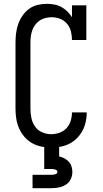

<svg xmlns="http://www.w3.org/2000/svg" viewBox="-20 -763 540 1003"><path d="M247 8Q221 8 195 2.5Q169 -3 146.5 -16Q124 -29 107 -49Q90 -69 79.5 -93Q69 -117 65 -143Q61 -169 61 -195V-540Q61 -565 64 -589.5Q67 -614 75 -637Q83 -660 97.5 -681Q112 -702 131.5 -716.5Q151 -731 175.5 -737Q200 -743 225 -743Q244 -743 263.5 -739.5Q283 -736 300.5 -726.5Q318 -717 332 -703Q346 -689 356 -673V-735H431V-554H356Q356 -577 350.5 -599Q345 -621 330.5 -638.5Q316 -656 294.5 -664.5Q273 -673 250 -673Q234 -673 217.5 -669Q201 -665 187.5 -656Q174 -647 164 -633.5Q154 -620 148.5 -604.5Q143 -589 141 -572.5Q139 -556 139 -540V-195Q139 -171 144 -146.5Q149 -122 163 -102Q177 -82 200 -72Q223 -62 247 -62Q269 -62 290.5 -69.5Q312 -77 327 -93Q342 -109 349 -131Q356 -153 356 -175Q356 -175 356 -175.5Q356 -176 356 -176H433Q433 -176 433 -175Q433 -174 433 -174Q433 -149 427.5 -125Q422 -101 410.5 -79.5Q399 -58 381.5 -40.5Q364 -23 342 -12Q320 -1 296 3.5Q272 8 247 8ZM150 220V150H250Q255 150 259.5 149.5Q264 149 268.5 147.5Q273 146 276.5 143Q280 140 280 135Q280 130 276.5 127Q273 124 268.5 122.5Q264 121 259.5 120.5Q255 120 250 120H211V0H289V54Q303 57 316 64Q329 71 339 81.5Q349 92 353.5 106.5Q358 121 358 135Q358 155 349.5 173Q341 191 324.5 201.5Q308 212 288.5 216Q269 220 250 220Z"/></svg>

Font: Iosevka Gothic
Style: Regular
Weight: 400
Monospace: yes
Designer: Belleve Invis
Foundry: Belleve Invis
Version: Version 15.5.1; ttfautohint (v1.8.4)